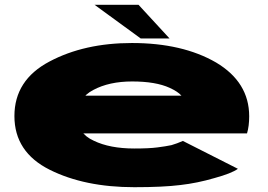

<svg xmlns="http://www.w3.org/2000/svg" viewBox="-20 -772 1114 799"><path d="M539 7V-154Q437 -154 370 -186.5Q302 -217 302 -288Q302 -363 368 -397.5Q434 -433 530 -433Q628 -433 686 -406.5Q720 -391 735 -374H278V-217H1008Q1017 -247 1017 -288Q1017 -430 879 -512Q739 -593 529 -593Q331 -593 186 -516Q40 -439 40 -289Q40 -139 187 -65.5Q332 7 539 7ZM539 -154V7Q659 7 730.5 -2Q801 -10 872.5 -31Q944 -50.5 970 -69.5L741 -185.5Q716 -174.5 693.5 -168Q670 -163 634.5 -158.5Q600 -154 539 -154ZM565.5 -612H685.5L556.5 -752H373.5Z"/></svg>

Font: Anybody ExtraExpanded Black
Style: Regular
Weight: 900
Width: 8
Version: Version 1.113;gftools[0.9.25]